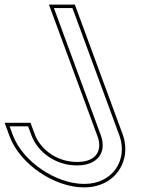

<svg xmlns="http://www.w3.org/2000/svg" viewBox="-86 -775 641 830"><path d="M161.9 -700 147.1 -740H227.1L241.9 -700L430.3 -189C468.4 -83 399.7 21 277.4 20C154.4 20 12.2 -78 -29.7 -189L-44.5 -229H35.5L50.3 -189C79 -114 158.2 -59 247.9 -60C336.9 -60 375.9 -117 350.3 -189ZM125.6 -755 336.2 -183.9C340.8 -171.1 343 -158.8 343 -147.9C343.2 -106.3 313.8 -75 247.8 -75C164.1 -74.1 90.6 -125.6 64.3 -194.3L46 -244H-66L-43.8 -183.8C0.7 -66.1 147.6 35 277.3 35C302.2 35.2 325.5 31.3 346.3 23.9C435.1 -7.5 477.8 -101.1 444.4 -194.1L237.6 -755Z"/></svg>

Font: Nordica Plus
Style: NordicaClassicLightOpOblOl
Weight: 300
Version: Version 1.01